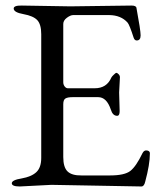

<svg xmlns="http://www.w3.org/2000/svg" viewBox="-20 -673 575 698"><path d="M405.8 -252Q389.6 -252 382.8 -274.9Q367.7 -319.8 336.9 -319.8H244.1Q225.6 -319.8 217.8 -314.9Q210 -310.1 210 -293.9V-102.1Q210 -64.9 225.6 -49.8Q241.2 -34.7 275.9 -35.2H379.9Q433.1 -35.2 454.1 -51.8Q475.1 -68.4 498 -116.2Q503.9 -127.9 514.6 -126Q525.4 -124 524.9 -115.2Q524.9 -75.2 507.8 -12.2Q503.9 4.9 494.1 4.9L167 -1L51.8 4.9Q22.9 4.9 22.9 -6.8Q22.9 -18.6 59.1 -24.4Q94.7 -30.8 112.3 -47.4Q129.9 -64 129.9 -99.1V-548.8Q129.9 -584 115.7 -599.6Q101.1 -615.2 65.4 -621.6Q29.8 -627.9 29.8 -642.1Q29.8 -653.3 59.1 -652.8L235.8 -649.9L458 -652.8Q475.1 -652.8 476.1 -644Q491.2 -563 491.2 -544.4Q491.2 -525.9 477.1 -525.9Q469.2 -525.9 465.8 -536.1Q450.7 -583 443.8 -590.8Q419.9 -617.7 377 -618.2H246.1Q236.3 -618.2 223.1 -608.4Q210 -598.6 210 -585.9V-374Q210 -365.2 215.3 -358.4Q220.7 -351.6 228 -352.1H324.2Q368.2 -352.1 384.8 -391.1Q386.7 -395 393.6 -401.4Q400.4 -408.2 403.3 -408.2Q406.2 -408.2 411.1 -403.3Q416 -398.4 416 -392.1L413.1 -336.9L415 -269Q415 -252 405.8 -252Z"/></svg>

Font: EBGaramond
Style: Regular
Weight: 400
Version: Version 000.012g